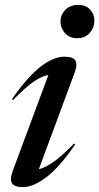

<svg xmlns="http://www.w3.org/2000/svg" viewBox="-20 -753 406 784"><path d="M227 -665Q227 -692.5 246.8 -712.8Q266.5 -733 299.5 -733Q330.5 -733 348 -714Q365.5 -695 365.5 -668.5Q365.5 -641 346.8 -619Q328 -597 295 -597Q263.5 -597 245.2 -617.8Q227 -638.5 227 -665ZM32.5 -56.5 177.5 -446.5Q153.5 -443.5 119.8 -421.2Q86 -399 33.5 -344.5L28.5 -348Q93.5 -440.5 146 -481Q198.5 -521.5 243.5 -521.5Q279.5 -521.5 288.2 -505.2Q297 -489 285 -457L138.5 -62Q160.5 -66.5 195 -89.5Q229.5 -112.5 282.5 -167L287 -163.5Q223.5 -70.5 169.8 -29.8Q116 11 74 11Q39 11 29 -4.5Q19 -20 32.5 -56.5Z"/></svg>

Font: Newsreader 72pt Medium
Style: Italic
Weight: 500
Italic angle: -17°
Designer: Hugues Gentile
Foundry: Production Type
Version: Version 1.003; ttfautohint (v1.8.3)